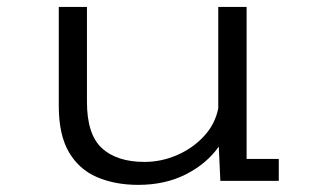

<svg xmlns="http://www.w3.org/2000/svg" viewBox="-20 -520 915 552"><path d="M377.5 11.5Q310.5 11.5 258.8 -10.8Q207 -33 178 -82.8Q149 -132.5 149 -215.5V-500H230V-227Q230 -133.5 273 -94Q316 -54.5 395.5 -54.5Q443.5 -54.5 488.8 -74Q534 -93.5 566.2 -128.2Q598.5 -163 607.5 -208.5V-500H689V-63H781.5V0H613.5L609 -98.5Q574.5 -49.5 514.8 -19Q455 11.5 377.5 11.5Z"/></svg>

Font: Trispace SemiExpanded Light
Style: Regular
Weight: 300
Width: 6
Designer: Tyler Finck
Foundry: Etcetera Type Company
Version: Version 1.210; ttfautohint (v1.8.3)